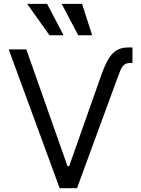

<svg xmlns="http://www.w3.org/2000/svg" viewBox="-20 -986 740 1006"><path d="M510.7 -592.3 342.3 -115.1H333.8L117.9 -727.3H25.6L292.6 0H383.5L597.3 -582.4C615.1 -630.3 622.9 -656.2 662.6 -656.2H674V-737.2H649.9C574.6 -737.2 543 -683.9 510.7 -592.3ZM122.2 -965.9 239.3 -801.1H313.2L226.6 -965.9ZM303.3 -965.9 389.9 -801.1H463.1L409.8 -965.9Z"/></svg>

Font: Magic Ui Pro
Style: Regular
Weight: 400
Designer: Stefan Endress, Andreas Faust
Version: Version 1.000;FEAKit 1.0